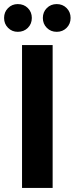

<svg xmlns="http://www.w3.org/2000/svg" viewBox="-58 -921 366 941"><path d="M50 0V-700H200V0ZM29 -765Q1 -765 -18.5 -784.5Q-38 -804 -38 -833Q-38 -862 -18.5 -881.5Q1 -901 29 -901Q59 -901 78.5 -881.5Q98 -862 98 -833Q98 -804 78.5 -784.5Q59 -765 29 -765ZM220 -765Q191 -765 171.5 -784.5Q152 -804 152 -833Q152 -862 171.5 -881.5Q191 -901 220 -901Q249 -901 268.5 -881.5Q288 -862 288 -833Q288 -804 268.5 -784.5Q249 -765 220 -765Z"/></svg>

Font: DM Sans 36pt Black
Style: Regular
Weight: 900
Designer: Colophon Foundry, Jonny Pinhorn
Foundry: Colophon Foundry
Version: Version 4.004;gftools[0.9.30]